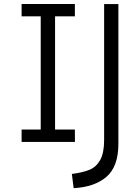

<svg xmlns="http://www.w3.org/2000/svg" viewBox="-20 -721 705 976"><path d="M187 -700.2H259.9V0H187ZM360.6 -700.8V-638.1H89.8V-700.8ZM360.6 -62.4 361 0.4H89.8V-62.4ZM345.3 163.3Q401.6 155.9 435.4 141.9Q469.2 127.9 489.3 92.3Q509.3 56.8 509.3 -10.3V-700.2H581.8V9.8Q581.8 126 521 178Q460.2 230 354.4 235.4Z"/></svg>

Font: DavidDev Light
Style: Regular
Weight: 300
Designer: David.dev
Foundry: David.dev
Version: Version 1.001;FEAKit 1.0